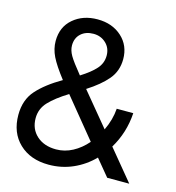

<svg xmlns="http://www.w3.org/2000/svg" viewBox="-108 -804 831 908"><g transform="rotate(15 308.0 -350.0)"><path d="M496 0 429 -81Q386 -37 330.5 -12.5Q275 12 212 12Q122 12 67.5 -40Q13 -92 13 -179Q13 -253 55.5 -300.5Q98 -348 174 -392Q129 -450 111 -487Q93 -524 93 -562Q93 -631 140.5 -671.5Q188 -712 259 -712Q331 -712 377.5 -670Q424 -628 424 -561Q424 -503 389 -461.5Q354 -420 291 -380L425 -218Q451 -272 455 -327H536Q530 -230 481 -149L604 0ZM246 -434Q294 -464 319 -492Q344 -520 344 -557Q344 -594 319 -617.5Q294 -641 258 -641Q220 -641 196.5 -619.5Q173 -598 173 -562Q173 -538 187.5 -513Q202 -488 246 -434ZM377 -144 220 -336Q160 -299 128 -265Q96 -231 96 -185Q96 -132 132 -99.5Q168 -67 227 -67Q269 -67 307.5 -87.5Q346 -108 377 -144Z"/></g></svg>

Font: Overpass Mono
Style: Regular
Weight: 400
Monospace: yes
Designer: Delve Withrington, Dave Bailey
Foundry: Delve Fonts
Version: Version 1.000;DELV;Overpass